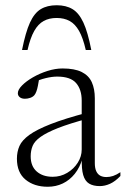

<svg xmlns="http://www.w3.org/2000/svg" viewBox="-20 -702 479 732"><path d="M314.5 -273 317.5 -250.5Q245 -231 201.2 -213.8Q157.5 -196.5 134.8 -180.2Q112 -164 104.5 -146Q97 -128 97 -106Q97 -68.5 120 -48.2Q143 -28 181 -28Q211 -28 236.2 -43Q261.5 -58 276.5 -81.8Q291.5 -105.5 291.5 -132V-318.5Q291.5 -361 270 -385.5Q248.5 -410 198 -410Q178.5 -410 154.5 -404.2Q130.5 -398.5 101 -385L129.5 -403Q127 -388 124.5 -375Q122 -362 118.5 -352.8Q115 -343.5 110.5 -338.5Q104.5 -332 94.8 -328.8Q85 -325.5 75 -325.5Q62.5 -325.5 55.2 -331.5Q48 -337.5 48 -346.5Q48 -360 64 -376.2Q80 -392.5 105.5 -407.2Q131 -422 161 -431.5Q191 -441 218.5 -441Q264.5 -441 291.5 -427.5Q318.5 -414 330 -388.5Q341.5 -363 341.5 -327V-80Q341.5 -61 347 -49.2Q352.5 -37.5 362.2 -32.2Q372 -27 385.5 -27Q398.5 -27 411.2 -31.2Q424 -35.5 439 -45.5V-31Q419.5 -10.5 399.8 -1.5Q380 7.5 360.5 7.5Q335.5 7.5 319.8 -2Q304 -11.5 297.2 -34.8Q290.5 -58 292 -97.5L295 -99.5Q284.5 -63.5 265 -39.2Q245.5 -15 219.2 -2.5Q193 10 162 10Q110.5 10 77.5 -17Q44.5 -44 44.5 -97Q44.5 -123.5 54.2 -145.5Q64 -167.5 92 -187.8Q120 -208 173.5 -229Q227 -250 314.5 -273ZM196 -633.5Q167.5 -633.5 146.5 -622Q125.5 -610.5 110.5 -584Q95.5 -557.5 85 -511.5H64Q77.5 -579 94.2 -615.8Q111 -652.5 135.5 -667.2Q160 -682 196 -682Q232 -682 256.5 -667.2Q281 -652.5 298 -615.8Q315 -579 328 -511.5H307Q296.5 -557.5 281.5 -584Q266.5 -610.5 245.5 -622Q224.5 -633.5 196 -633.5Z"/></svg>

Font: Newsreader 24pt Light
Style: Regular
Weight: 300
Designer: Hugues Gentile
Foundry: Production Type
Version: Version 1.003